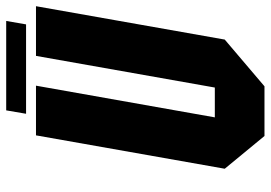

<svg xmlns="http://www.w3.org/2000/svg" viewBox="-144 -708 852 604"><g transform="rotate(-90 282.0 -406.0)"><path d="M158.2 -718.8H314.5L214.8 -156.2H308.6L408.2 -718.8H564.5L459.5 -125L312.5 0H156.2L53.2 -125ZM226.1 -750 236.8 -812.5H518.1L507.3 -750Z"/></g></svg>

Font: Signwood
Style: Italic
Weight: 400
Italic angle: -10°
Designer: GGBotNet
Foundry: GGBotNet
Version: 0.95